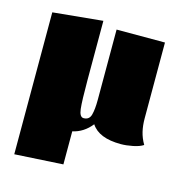

<svg xmlns="http://www.w3.org/2000/svg" viewBox="-108 -630 865 920"><g transform="rotate(15 325.0 -170.0)"><path d="M635 -10Q617 2 584.5 8.5Q552 15 525 15Q416 15 378 -44Q340 4 285 16V180L45 194V-510L292 -534V-241Q292 -137 296.5 -98Q301 -59 321 -59Q349 -59 356.5 -86.5Q364 -114 364 -162V-510H604V-134Q604 -99 611 -69Q618 -39 635 -10Z"/></g></svg>

Font: Sansita Black
Style: Regular
Weight: 900
Designer: Pablo Cosgaya
Foundry: Omnibus-Type
Version: Version 1.006; ttfautohint (v1.5)